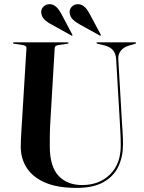

<svg xmlns="http://www.w3.org/2000/svg" viewBox="-20 -907 702 939"><path d="M566.5 -302.5 548 -617.5Q546.5 -643.5 534 -659.8Q521.5 -676 493 -684.5L457 -693Q452 -694.5 452 -697Q452 -700 456 -700H641.5Q645.5 -700 645.5 -697Q645.5 -694 639.5 -692.5L609 -683.5Q585 -676.5 571 -659Q557 -641.5 558.5 -618L576.5 -307.5Q578.5 -280.5 580 -254Q581.5 -227.5 581.5 -200Q581.5 -141 559 -93Q536.5 -45 486.5 -16.5Q436.5 12 354 12Q261 12 200.5 -14.2Q140 -40.5 110.8 -86Q81.5 -131.5 81.5 -189.5Q81.5 -204 82.5 -227Q83.5 -250 85 -273.2Q86.5 -296.5 87.5 -313L109.5 -673Q110 -683.5 90 -687L49.5 -693Q43.5 -694 43.5 -697Q43.5 -700 48.5 -700H310.5Q315 -700 315 -697Q315 -694 309 -693L267 -687Q248 -684 247.5 -672L226.5 -316.5Q224 -278 223.8 -245.8Q223.5 -213.5 223.5 -192Q223.5 -93.5 265.8 -47.8Q308 -2 381.5 -2Q465.5 -2 518 -53.8Q570.5 -105.5 570.5 -195Q570.5 -228.5 569 -254.5Q567.5 -280.5 566.5 -302.5ZM280 -839 333 -739Q335.5 -735 334 -733.5Q332.5 -731.5 329 -733.5L231.5 -787.5Q212 -797.5 197.2 -811.8Q182.5 -826 181.5 -847Q181 -863 192.5 -874.5Q204 -886 221.5 -886.5Q254 -888 280 -839ZM418.5 -839 472 -739Q474.5 -735 473 -733.5Q471 -731.5 467.5 -733.5L370 -787.5Q351 -797.5 336.2 -811.8Q321.5 -826 320.5 -847Q320 -863 331.5 -874.5Q343 -886 360 -886.5Q393 -888 418.5 -839Z"/></svg>

Font: Fraunces 144pt SemiBold
Style: Regular
Weight: 600
Version: Version 1.000;[0bf87f6ff]